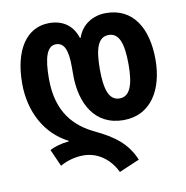

<svg xmlns="http://www.w3.org/2000/svg" viewBox="-87 -641 947 975"><g transform="rotate(-10 386.0 -153.5)"><path d="M453 250 558 205C522 117 457 70 362 25C265 -22 180 -102 180 -278C180 -387 199 -445 245 -445C288 -445 305 -405 305 -318V-275C305 -130 369 -6 518 -6C660 -6 730 -128 730 -281C730 -445 661 -557 522 -557C458 -557 397 -523 375 -456H371C350 -523 299 -557 230 -557C111 -557 42 -448 42 -278C42 -132 108 -10 224 49V52C181 56 149 67 125 79L164 167C201 146 244 135 284 135C348 135 414 170 453 250ZM517 -118C462 -118 443 -177 443 -281C443 -387 462 -445 517 -445C571 -445 591 -388 591 -280C591 -178 571 -118 517 -118Z"/></g></svg>

Font: Noto Sans Georgian Condensed Bold
Style: Regular
Weight: 700
Width: 3
Designer: Monotype Design Team, Akaki Razmadze
Foundry: Google LLC
Version: Version 2.005